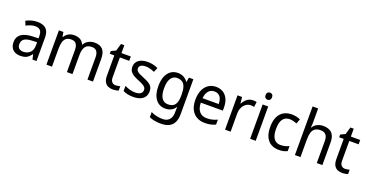

<svg xmlns="http://www.w3.org/2000/svg" viewBox="-36 -1669 5412 2818"><g transform="rotate(20 2670.5 -260.0)"><path d="M272 -545Q364 -545 409.5 -502Q455 -459 455 -365V0H392L375 -76H371Q349 -47 326.5 -27.5Q304 -8 274.5 1Q245 10 202 10Q157 10 121 -7Q85 -24 64 -59.5Q43 -95 43 -149Q43 -229 102 -272.5Q161 -316 284 -320L369 -323V-355Q369 -422 342.5 -448Q316 -474 267 -474Q228 -474 192.5 -461.5Q157 -449 125 -433L98 -499Q132 -518 177 -531.5Q222 -545 272 -545ZM296 -259Q204 -255 168.5 -227Q133 -199 133 -148Q133 -103 158 -82Q183 -61 223 -61Q285 -61 327 -98.5Q369 -136 369 -214V-262Z M1167 -546Q1253 -546 1295 -499.5Q1337 -453 1337 -349V0H1251V-345Q1251 -408 1226.5 -440Q1202 -472 1150 -472Q1078 -472 1047.5 -427Q1017 -382 1017 -296V0H930V-345Q930 -387 919 -415.5Q908 -444 886 -458Q864 -472 829 -472Q779 -472 750 -449.5Q721 -427 709 -384Q697 -341 697 -278V0H610V-536H680L693 -463H698Q714 -491 737 -509.5Q760 -528 788 -537Q816 -546 846 -546Q904 -546 943 -524Q982 -502 1000 -456H1006Q1031 -502 1074.5 -524Q1118 -546 1167 -546Z M1665 -62Q1684 -62 1704 -65.5Q1724 -69 1737 -73V-6Q1723 1 1697.5 5.5Q1672 10 1649 10Q1609 10 1575 -4.5Q1541 -19 1520.5 -55Q1500 -91 1500 -156V-468H1429V-510L1502 -545L1535 -659H1587V-536H1733V-468H1587V-158Q1587 -109 1609 -85.5Q1631 -62 1665 -62Z M2168 -148Q2168 -96 2143.5 -61Q2119 -26 2074 -8Q2029 10 1966 10Q1913 10 1874.5 1Q1836 -8 1807 -24V-104Q1838 -88 1881 -74.5Q1924 -61 1968 -61Q2029 -61 2056.5 -82.5Q2084 -104 2084 -140Q2084 -160 2073.5 -176Q2063 -192 2036.5 -208Q2010 -224 1960 -244Q1912 -264 1877.5 -284Q1843 -304 1824.5 -332Q1806 -360 1806 -404Q1806 -472 1858.5 -509Q1911 -546 1996 -546Q2042 -546 2082 -536.5Q2122 -527 2158 -510L2129 -440Q2108 -450 2085 -457.5Q2062 -465 2038.5 -469.5Q2015 -474 1991 -474Q1942 -474 1916 -456.5Q1890 -439 1890 -409Q1890 -387 1902 -371Q1914 -355 1941.5 -340.5Q1969 -326 2017 -307Q2065 -288 2099 -268Q2133 -248 2150.5 -219.5Q2168 -191 2168 -148Z M2467 -546Q2517 -546 2556.5 -526Q2596 -506 2624 -465H2629L2640 -536H2710V9Q2710 85 2685.5 136.5Q2661 188 2610.5 214Q2560 240 2482 240Q2427 240 2382 231.5Q2337 223 2300 206V125Q2325 138 2354.5 147.5Q2384 157 2417.5 162Q2451 167 2487 167Q2551 167 2587.5 126.5Q2624 86 2624 16V-5Q2624 -17 2625 -39.5Q2626 -62 2627 -71H2623Q2597 -30 2558 -10Q2519 10 2468 10Q2371 10 2316 -63Q2261 -136 2261 -267Q2261 -353 2285.5 -415.5Q2310 -478 2356.5 -512Q2403 -546 2467 -546ZM2481 -472Q2440 -472 2410.5 -448Q2381 -424 2366 -378Q2351 -332 2351 -266Q2351 -167 2384.5 -114.5Q2418 -62 2483 -62Q2520 -62 2547 -72.5Q2574 -83 2591 -105.5Q2608 -128 2616.5 -163Q2625 -198 2625 -246V-267Q2625 -340 2609.5 -385Q2594 -430 2562.5 -451Q2531 -472 2481 -472Z M3064 -546Q3129 -546 3176 -516Q3223 -486 3248.5 -431.5Q3274 -377 3274 -304V-251H2930Q2932 -160 2973 -112.5Q3014 -65 3088 -65Q3136 -65 3173.5 -74.5Q3211 -84 3251 -102V-25Q3212 -7 3174.5 1.5Q3137 10 3084 10Q3012 10 2957 -21Q2902 -52 2871 -113.5Q2840 -175 2840 -264Q2840 -352 2868 -415Q2896 -478 2946.5 -512Q2997 -546 3064 -546ZM3064 -474Q3006 -474 2972 -433.5Q2938 -393 2932 -321H3184Q3184 -367 3171 -401Q3158 -435 3131.5 -454.5Q3105 -474 3064 -474Z M3639 -546Q3653 -546 3669 -544.5Q3685 -543 3697 -540L3687 -459Q3675 -462 3660.5 -464Q3646 -466 3633 -466Q3604 -466 3578 -453Q3552 -440 3531.5 -416.5Q3511 -393 3499 -360Q3487 -327 3487 -286V0H3400V-536H3471L3481 -438H3485Q3501 -468 3523.5 -492.5Q3546 -517 3575 -531.5Q3604 -546 3639 -546Z M3879 -536V0H3792V-536ZM3836 -737Q3856 -737 3871 -723.5Q3886 -710 3886 -681Q3886 -653 3871 -639Q3856 -625 3836 -625Q3815 -625 3800 -639Q3785 -653 3785 -681Q3785 -710 3800 -723.5Q3815 -737 3836 -737Z M4240 10Q4172 10 4120 -19Q4068 -48 4038.5 -109Q4009 -170 4009 -265Q4009 -364 4040 -426Q4071 -488 4124.5 -517Q4178 -546 4246 -546Q4285 -546 4321.5 -537.5Q4358 -529 4381 -517L4354 -444Q4331 -453 4300.5 -461Q4270 -469 4244 -469Q4195 -469 4163 -446Q4131 -423 4115 -378Q4099 -333 4099 -266Q4099 -202 4115 -157Q4131 -112 4162.5 -89Q4194 -66 4240 -66Q4281 -66 4313 -75Q4345 -84 4372 -97V-19Q4346 -5 4315 2.5Q4284 10 4240 10Z M4578 -537Q4578 -518 4576.5 -498Q4575 -478 4573 -462H4579Q4595 -490 4619.5 -508Q4644 -526 4673.5 -535.5Q4703 -545 4735 -545Q4796 -545 4837 -524.5Q4878 -504 4899 -461Q4920 -418 4920 -349V0H4833V-343Q4833 -408 4806 -440Q4779 -472 4723 -472Q4668 -472 4636 -449.5Q4604 -427 4591 -383.5Q4578 -340 4578 -277V0H4491V-760H4578Z M5248 -62Q5267 -62 5287 -65.5Q5307 -69 5320 -73V-6Q5306 1 5280.5 5.5Q5255 10 5232 10Q5192 10 5158 -4.5Q5124 -19 5103.5 -55Q5083 -91 5083 -156V-468H5012V-510L5085 -545L5118 -659H5170V-536H5316V-468H5170V-158Q5170 -109 5192 -85.5Q5214 -62 5248 -62Z"/></g></svg>

Font: Noto Sans Display
Style: Regular
Weight: 400
Designer: Monotype Design Team
Foundry: Monotype Imaging Inc.
Version: Version 2.003